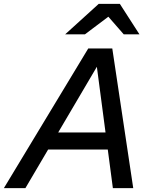

<svg xmlns="http://www.w3.org/2000/svg" viewBox="-47 -970 798 990"><path d="M-27 0 408 -720H508L84 0ZM535 0 440 -720H532L640 0ZM176 -287H561L541 -199H156ZM289 -793 462 -950H571L672 -793H591L474 -927H569L391 -793Z"/></svg>

Font: Instrument Sans Medium
Style: Italic
Weight: 500
Italic angle: -13°
Designer: Rodrigo Fuenzalida
Foundry: fragTYPE
Version: Version 1.000;gftools[0.9.28]